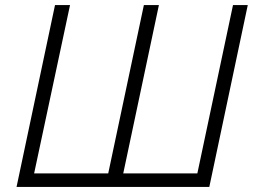

<svg xmlns="http://www.w3.org/2000/svg" viewBox="-20 -734 993 754"><path d="M45 0 196 -714H255L114 -53H405L545 -714H604L464 -53H755L895 -714H953L802 0Z"/></svg>

Font: Noto Sans UI Light
Style: Italic
Weight: 300
Italic angle: -12°
Designer: Monotype Design Team
Foundry: Monotype Imaging Inc.
Version: Version 1.901